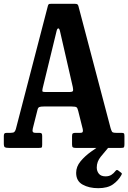

<svg xmlns="http://www.w3.org/2000/svg" viewBox="-20 -775 672 1006"><path d="M0 -23.5V-62.5Q0 -71.5 3.2 -75.2Q6.5 -79 16.5 -79H35.5Q50.5 -79 55.2 -83.8Q60 -88.5 63 -98.5L231.5 -746.5Q234 -752.5 236.8 -753.8Q239.5 -755 248.5 -755H371.5Q381 -755 384.5 -753Q388 -751 390.5 -744.5L559.5 -103.5Q563.5 -90.5 567 -84.8Q570.5 -79 589 -79H614.5Q625.5 -79 628.8 -76.5Q632 -74 632 -62.5V-19Q632 -6.5 629.2 -3.2Q626.5 0 614 0H377Q365.5 0 361.5 -3.2Q357.5 -6.5 357.5 -18.5V-61.5Q357.5 -73 361.5 -76Q365.5 -79 376.5 -79H400.5Q411.5 -79 413.5 -84.2Q415.5 -89.5 413.5 -99L390 -193Q386.5 -208 381.5 -212.5Q376.5 -217 355.5 -217H209Q192.5 -217 185.8 -214Q179 -211 176.5 -199.5L152 -102.5Q149 -90 151.8 -84.5Q154.5 -79 166.5 -79H185Q195 -79 198 -75.8Q201 -72.5 201 -62.5V-17Q201 -4.5 198.2 -2.2Q195.5 0 183.5 0H27.5Q11.5 0 5.8 -3.2Q0 -6.5 0 -23.5ZM276.5 -612.5 203.5 -312.5Q201.5 -302.5 201.8 -297.8Q202 -293 217.5 -293H344Q359.5 -293 362 -298.2Q364.5 -303.5 361.5 -318.5L294.5 -611Q291 -627 285.2 -626.2Q279.5 -625.5 276.5 -612.5ZM494.5 211Q446.5 211 412.8 192.2Q379 173.5 379 130.5Q379 98 402.2 70Q425.5 42 458 19Q490.5 -4 517 -22Q525.5 -27.5 534 -26.8Q542.5 -26 545.5 -22.5Q557 -12 545.5 1Q528.5 20.5 507.8 46.2Q487 72 487 102.5Q487 121.5 498 135.2Q509 149 533 149Q551.5 149 564 140.8Q576.5 132.5 584.5 121.5Q591.5 112 599 118L613.5 129Q618.5 132.5 618.5 135Q618.5 137.5 615.5 143Q600.5 170.5 572.2 190.8Q544 211 494.5 211Z"/></svg>

Font: Besley* Condensed Semi
Style: Regular
Weight: 600
Width: 3
Designer: Owen Earl
Foundry: indestructible type*
Version: Version 3.000; ttfautohint (v1.8.3)